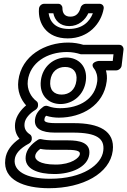

<svg xmlns="http://www.w3.org/2000/svg" viewBox="-20 -753 673 1015"><path d="M116 72C107 142 183 167 268 167C357 167 444 130 452 63C460 0 399 -11 340 -11H266C237 -11 217 -13 199 -17C192 -19 185 -17 179 -13C144 10 120 38 116 72ZM166 72C167 61 173 49 193 34C212 38 234 39 260 39H334C398 39 404 50 402 63C400 80 359 117 274 117C187 117 164 90 166 72ZM58 89C61 61 84 32 133 6C142 1 147 -8 148 -16V-20C149 -29 145 -38 139 -42C119 -55 106 -72 110 -102C113 -127 137 -154 167 -172C175 -177 180 -185 181 -193V-197C182 -205 179 -214 173 -218C145 -239 121 -279 127 -327C139 -421 228 -478 334 -478C361 -478 385 -473 404 -467C406 -466 409 -466 411 -466H580L576 -431H502C502 -431 449 -425 478 -389C489 -375 497 -351 494 -323C483 -232 404 -181 297 -181C277 -181 254 -184 234 -192C226 -195 216 -194 209 -189C189 -174 169 -154 165 -122C159 -72 202 -52 269 -52H365C493 -52 534 -20 526 44C517 118 418 192 245 192C116 192 50 150 58 89ZM8 89C-6 200 110 242 239 242C418 242 561 164 576 44C589 -62 502 -102 371 -102H275C210 -102 214 -116 215 -122C216 -132 218 -135 224 -141C246 -134 270 -131 291 -131C413 -131 528 -196 544 -323C547 -344 545 -363 540 -381H595C606 -381 621 -391 623 -406L633 -491C634 -502 626 -516 611 -516H421C398 -523 371 -528 340 -528C219 -528 93 -459 77 -327C70 -272 90 -227 118 -196C92 -174 65 -141 60 -102C56 -68 65 -41 83 -20C42 8 13 45 8 89ZM300 -203C365 -203 425 -251 434 -327C443 -401 396 -449 330 -449C265 -449 205 -403 196 -327C187 -251 234 -203 300 -203ZM306 -253C266 -253 240 -277 246 -327C252 -375 284 -399 324 -399C364 -399 390 -375 384 -327C378 -277 345 -253 306 -253ZM344 -600C272 -600 243 -639 237 -683H262C269 -646 297 -615 346 -615C396 -615 431 -648 447 -683H471C454 -638 415 -600 344 -600ZM338 -550C450 -550 515 -631 528 -707C531 -723 519 -733 506 -733H433C421 -733 409 -724 406 -712C398 -683 382 -665 352 -665C322 -665 310 -683 310 -711C310 -722 301 -733 288 -733H214C198 -733 187 -720 186 -707C180 -630 225 -550 338 -550Z"/></svg>

Font: Falling Sky
Style: ExtOuObl
Weight: 400
Designer: Paul D. Hunt
Foundry: Adobe Systems Incorporated
Version: Version 1.02